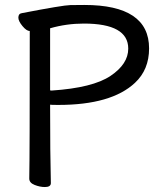

<svg xmlns="http://www.w3.org/2000/svg" viewBox="-20 -737 658 774"><path d="M189 -372Q354 -383 425.5 -431Q497 -479 497 -541Q497 -642 318 -642Q248 -642 182 -623V-373Q182 -372 189 -372ZM161 17Q141 17 119.5 8.5Q98 0 98 -17Q100 -116 100 -612Q87 -612 70.5 -632Q54 -652 54 -666Q54 -682 68 -684Q234 -716 263.5 -716.5Q293 -717 320 -717Q581 -717 581 -542Q581 -456 524 -403Q429 -314 215 -314Q185 -314 182 -315Q182 -115 185 1Q185 17 161 17Z"/></svg>

Font: LXGW WenKai Lite Medium
Style: Regular
Weight: 500
Designer: LXGW / Fontworks Inc.
Foundry: LXGW / Fontworks Inc.
Version: Version 1.511; March 25, 2025